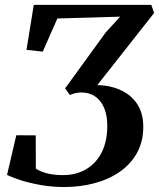

<svg xmlns="http://www.w3.org/2000/svg" viewBox="-20 -763 654 790"><path d="M244.5 6.5Q194.5 6.5 148.8 -1.5Q103 -9.5 66.8 -21Q30.5 -32.5 9 -43.5L47 -206.5L127 -206L127.5 -69.5Q143 -58 171.8 -50.2Q200.5 -42.5 240 -42.5Q279.5 -42.5 312.8 -56Q346 -69.5 370.5 -95.5Q395 -121.5 408.2 -159Q421.5 -196.5 421.5 -245Q421.5 -288 408.5 -318.8Q395.5 -349.5 371.8 -366Q348 -382.5 315 -382.5Q301 -382.5 289.2 -379.5Q277.5 -376.5 267.5 -372L248 -399.5L415 -629.5L474.5 -694.5L216 -687L156 -550.5L89 -558L119 -743H602.5L614 -709.5L380.5 -413Q439 -411 481.2 -390Q523.5 -369 546.5 -331.8Q569.5 -294.5 569.5 -242Q569.5 -180 543.5 -133.5Q517.5 -87 472.2 -55.8Q427 -24.5 368.2 -9Q309.5 6.5 244.5 6.5Z"/></svg>

Font: Merriweather 48pt SemiBold
Style: Italic
Weight: 600
Italic angle: -7.8°
Designer: Eben Sorkin
Foundry: Eben Sorkin
Version: Version 2.101